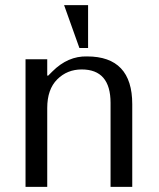

<svg xmlns="http://www.w3.org/2000/svg" viewBox="-20 -732 621 752"><path d="M291 -544 231 -712H325V-544ZM498 0H413V-329Q413 -460 300 -460Q243 -460 204 -421Q165 -382 165 -309V0H80V-500H165V-436H169L185 -452Q246 -513 321 -511Q498 -511 498 -324Z"/></svg>

Font: Tenor Sans
Style: Regular
Weight: 400
Designer: Denis Masharov
Foundry: Denis Masharov
Version: Version 1.1